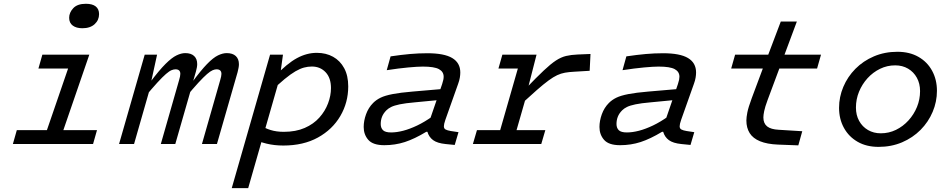

<svg xmlns="http://www.w3.org/2000/svg" viewBox="-20 -750 4952 1000"><path d="M359.5 -465.3H445.2L285.1 0H199.5ZM200.6 -465.3H406.2L385.7 -393H180.1ZM67.6 -72.3H485.2L464.7 0H47.1ZM408.9 -602.9Q377.7 -602.9 359 -616.7Q340.2 -630.6 340.2 -657.3Q340.2 -684.5 361.6 -707.4Q383 -730.3 427.2 -730.3Q461.5 -730.3 478.7 -716.4Q496 -702.6 496 -676.5Q496 -645.4 472.9 -624.1Q449.8 -602.9 408.9 -602.9Z M798.1 -465.3 766.5 -320.6H785.3L763.2 -296.6L678.2 0H600.1L733.7 -465.3ZM731.1 -240.6 761.3 -320.6Q808.7 -383.9 841.8 -416.8Q874.8 -449.7 899.4 -461.5Q924 -473.4 944.8 -473.4Q974.9 -473.4 991 -458.4Q1007.1 -443.4 1007.1 -416Q1007.1 -408.1 1005.3 -398.4Q1003.5 -388.7 1000.6 -377.9L984 -320.6H1008.9L974.2 -282.6L893 0H817.6L912.5 -331.7Q915.8 -343.2 917.5 -351Q919.2 -358.9 919.2 -365.3Q919.2 -389 893.8 -389Q884.8 -389 873.3 -384.4Q861.9 -379.8 844.3 -364.6Q826.7 -349.4 799.3 -319.6Q772 -289.9 731.1 -240.6ZM945.5 -240.9 980 -320.6Q1026.5 -383.9 1058.6 -416.8Q1090.7 -449.7 1115.3 -461.5Q1139.9 -473.4 1160.8 -473.4Q1191.8 -473.4 1208.1 -458.1Q1224.4 -442.8 1224.4 -415.4Q1224.4 -406.5 1222.4 -396.2Q1220.4 -385.9 1217.5 -374.2L1109.9 0H1031.8L1126.6 -331.7Q1130 -343.2 1131.6 -350.9Q1133.3 -358.6 1133.3 -365Q1133.3 -389 1107.6 -389Q1098.9 -389 1087.4 -384.2Q1076 -379.5 1058.4 -364.3Q1040.8 -349.1 1013.4 -319.5Q986.1 -289.9 945.5 -240.9Z M1187 230 1386.6 -465.3H1453.8L1439.3 -359.8V-351.5L1272.6 230ZM1335.4 -98.4Q1358.5 -82.4 1389.1 -72.9Q1419.7 -63.4 1458 -63.4Q1520.7 -63.4 1566.9 -83.6Q1613.2 -103.8 1643.2 -137.5Q1673.3 -171.1 1688.5 -211.5Q1703.8 -251.8 1703.8 -291.4Q1703.8 -344.3 1675.8 -373.9Q1647.8 -403.5 1604.2 -403.5Q1583.6 -403.5 1563.5 -398.1Q1543.3 -392.7 1518.9 -378.7Q1494.5 -364.6 1462 -337.9Q1429.6 -311.1 1384.9 -268.3L1410.1 -351.3Q1475.3 -419.5 1526.4 -447.1Q1577.5 -474.8 1630 -474.8Q1678 -474.8 1714.8 -454.3Q1751.6 -433.8 1772.6 -394.9Q1793.7 -356 1793.7 -300Q1793.7 -216.1 1752.5 -145.7Q1711.4 -75.4 1635.8 -33.7Q1560.2 8 1455.5 8Q1409 8 1368.3 -1.9Q1327.6 -11.8 1290.9 -29.1Z M2017.1 -60.2Q2046 -60.2 2080.2 -69.1Q2114.3 -78 2153.1 -96.5Q2191.8 -115 2233.1 -144.3L2206.1 -63.5H2200.1Q2139 -26.6 2088.5 -10.2Q2037.9 6.2 1981.5 6.2Q1922.8 6.2 1898.5 -21.3Q1874.2 -48.9 1874.2 -88.6Q1874.2 -120.6 1886.5 -154.9Q1898.9 -189.3 1923.6 -214Q1940 -230.4 1962.7 -241.4Q1985.5 -252.4 2024.9 -260Q2064.4 -267.7 2128.6 -273.1L2297.7 -287.6L2278 -230.2L2140.8 -217Q2091 -212.7 2062 -206.6Q2032.9 -200.5 2017.6 -192.9Q2002.3 -185.3 1992.5 -175.5Q1976.7 -159.7 1969.8 -142Q1962.9 -124.4 1962.9 -104.2Q1962.9 -83.7 1974.8 -71.9Q1986.6 -60.2 2017.1 -60.2ZM2299.7 -126.1Q2295.5 -114 2293.7 -106Q2291.9 -97.9 2291.9 -92.3Q2291.9 -80.3 2300.9 -75.5Q2310 -70.6 2328 -67.6L2368 -61.6L2348.4 4.9L2301 0.2Q2257.6 -4.1 2235.7 -20.2Q2213.9 -36.3 2206.1 -63.5L2209.6 -99.5L2282.8 -312.1Q2287.4 -326.1 2289 -334.6Q2290.7 -343.1 2290.7 -350.4Q2290.7 -376.6 2266.2 -389.9Q2241.8 -403.2 2182.2 -403.2Q2155.1 -403.2 2106.3 -398.7Q2057.4 -394.2 1994.3 -384.5L2014.3 -456.4Q2070.3 -464.7 2115.7 -468.7Q2161 -472.7 2205.6 -472.7Q2293.9 -472.7 2335.6 -447.6Q2377.4 -422.5 2377.4 -372.4Q2377.4 -359.9 2374.9 -345.3Q2372.5 -330.8 2366.5 -314.4Z M2774.5 -465.3 2725.9 -275.5H2728.7L2649.6 0H2564.3L2697.9 -465.3ZM2687.1 -200.9 2718.4 -288.8Q2774.7 -347.6 2811.6 -382.3Q2848.4 -417.1 2875.3 -434.7Q2902.2 -452.3 2928.3 -458.5Q2954.5 -464.7 2988.4 -466.1L3055.5 -468.9L3051.2 -381.3L2971.2 -376.5Q2943.5 -375.1 2922.7 -371.4Q2901.9 -367.7 2882.1 -358.5Q2862.2 -349.3 2836.8 -330.6Q2811.4 -312 2775.7 -280.7Q2740 -249.4 2687.1 -200.9ZM2596.5 -465.3H2759.5L2739 -393H2576ZM2464.2 -72.3H2820.3L2799.1 0H2443Z M3245.1 -60.2Q3274 -60.2 3308.2 -69.1Q3342.3 -78 3381.1 -96.5Q3419.8 -115 3461.1 -144.3L3434.1 -63.5H3428.1Q3367 -26.6 3316.5 -10.2Q3265.9 6.2 3209.5 6.2Q3150.8 6.2 3126.5 -21.3Q3102.2 -48.9 3102.2 -88.6Q3102.2 -120.6 3114.5 -154.9Q3126.9 -189.3 3151.6 -214Q3168 -230.4 3190.7 -241.4Q3213.5 -252.4 3252.9 -260Q3292.4 -267.7 3356.6 -273.1L3525.7 -287.6L3506 -230.2L3368.8 -217Q3319 -212.7 3290 -206.6Q3260.9 -200.5 3245.6 -192.9Q3230.3 -185.3 3220.5 -175.5Q3204.7 -159.7 3197.8 -142Q3190.9 -124.4 3190.9 -104.2Q3190.9 -83.7 3202.8 -71.9Q3214.6 -60.2 3245.1 -60.2ZM3527.7 -126.1Q3523.5 -114 3521.7 -106Q3519.9 -97.9 3519.9 -92.3Q3519.9 -80.3 3528.9 -75.5Q3538 -70.6 3556 -67.6L3596 -61.6L3576.4 4.9L3529 0.2Q3485.6 -4.1 3463.7 -20.2Q3441.9 -36.3 3434.1 -63.5L3437.6 -99.5L3510.8 -312.1Q3515.4 -326.1 3517 -334.6Q3518.7 -343.1 3518.7 -350.4Q3518.7 -376.6 3494.2 -389.9Q3469.8 -403.2 3410.2 -403.2Q3383.1 -403.2 3334.3 -398.7Q3285.4 -394.2 3222.3 -384.5L3242.3 -456.4Q3298.3 -464.7 3343.7 -468.7Q3389 -472.7 3433.6 -472.7Q3521.9 -472.7 3563.6 -447.6Q3605.4 -422.5 3605.4 -372.4Q3605.4 -359.9 3602.9 -345.3Q3600.5 -330.8 3594.5 -314.4Z M3978 -229.3Q3964.5 -192.9 3960.2 -171.7Q3955.9 -150.6 3955.9 -138.3Q3955.9 -107.4 3975.4 -91.7Q3995 -76.1 4035.9 -74.1L4158.4 -66.5L4137.9 7.1L4032 3.1Q3975.2 0.8 3938.5 -14.3Q3901.8 -29.3 3884.6 -56.7Q3867.4 -84.1 3867.4 -122.5Q3867.4 -138.4 3872.4 -164.4Q3877.5 -190.5 3895.4 -238.8L3953 -393H3788.2L3808.7 -465.3H3981.3L4046.6 -637.9H4130.3L4066 -465.3H4256.1L4235.6 -393H4039Z M4654 -480.3Q4717.3 -480.3 4763.5 -453.9Q4809.8 -427.5 4834.8 -381.3Q4859.9 -335.2 4859.9 -277Q4859.9 -220 4837.6 -167.4Q4815.4 -114.8 4774.7 -73.6Q4733.9 -32.5 4678.2 -8.7Q4622.4 15 4556 15Q4493 15 4447 -11.4Q4400.9 -37.8 4375.5 -83.9Q4350.1 -130.1 4350.1 -188.2Q4350.1 -245.3 4372.4 -297.8Q4394.6 -350.4 4435.3 -391.6Q4476.1 -432.8 4531.8 -456.5Q4587.6 -480.3 4654 -480.3ZM4567.5 -55.7Q4609.5 -55.7 4646.4 -73.6Q4683.3 -91.6 4711.7 -122.8Q4740 -154 4756 -193.1Q4772 -232.3 4772 -275.6Q4772 -315 4755.3 -345.1Q4738.7 -375.2 4709.6 -392.4Q4680.5 -409.6 4642.5 -409.6Q4600.5 -409.6 4563.6 -391.6Q4526.7 -373.7 4498.3 -342.5Q4470 -311.3 4454 -272.1Q4438 -233 4438 -189.6Q4438 -150.3 4454.7 -120.2Q4471.3 -90 4500.8 -72.8Q4530.2 -55.7 4567.5 -55.7Z"/></svg>

Font: Intel One Mono Light
Style: Italic
Weight: 300
Italic angle: -16°
Monospace: yes
Designer: Fred Shallcrass
Foundry: Frere-Jones Type LLC
Version: Version 1.004